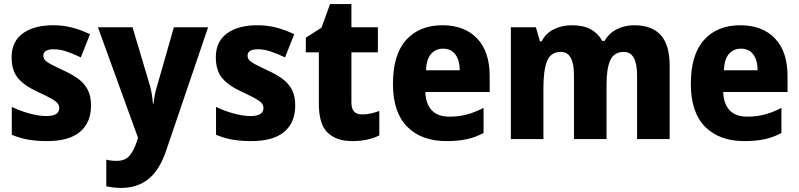

<svg xmlns="http://www.w3.org/2000/svg" viewBox="-20 -776 3926 943"><path d="M427 -258Q427 -174 373 -128.5Q319 -83 211 -83Q160 -83 119.5 -90Q79 -97 38 -114V-251Q79 -231 125 -218.5Q171 -206 207 -206Q271 -206 271 -245Q271 -257 264 -267Q257 -277 235 -290Q213 -303 167 -324Q101 -354 69 -391.5Q37 -429 37 -495Q37 -572 92 -612Q147 -652 241 -652Q289 -652 332.5 -641Q376 -630 422 -608L377 -494Q342 -511 308.5 -522.5Q275 -534 244 -534Q193 -534 193 -503Q193 -491 200 -482Q207 -473 228 -461.5Q249 -450 292 -430Q334 -411 364 -389Q394 -367 410.5 -336Q427 -305 427 -258Z M461 -642H631L717 -353Q728 -313 731 -267H734Q738 -309 751 -352L834 -642H1002L797 -39Q765 58 710 102.5Q655 147 575 147Q552 147 534 144.5Q516 142 502 139V8Q512 11 525.5 12.5Q539 14 554 14Q594 14 615.5 -10.5Q637 -35 652 -81L658 -99Z M1430 -258Q1430 -174 1376 -128.5Q1322 -83 1214 -83Q1163 -83 1122.5 -90Q1082 -97 1041 -114V-251Q1082 -231 1128 -218.5Q1174 -206 1210 -206Q1274 -206 1274 -245Q1274 -257 1267 -267Q1260 -277 1238 -290Q1216 -303 1170 -324Q1104 -354 1072 -391.5Q1040 -429 1040 -495Q1040 -572 1095 -612Q1150 -652 1244 -652Q1292 -652 1335.5 -641Q1379 -630 1425 -608L1380 -494Q1345 -511 1311.5 -522.5Q1278 -534 1247 -534Q1196 -534 1196 -503Q1196 -491 1203 -482Q1210 -473 1231 -461.5Q1252 -450 1295 -430Q1337 -411 1367 -389Q1397 -367 1413.5 -336Q1430 -305 1430 -258Z M1758 -214Q1780 -214 1800.5 -218.5Q1821 -223 1843 -231V-111Q1817 -98 1784 -90.5Q1751 -83 1709 -83Q1633 -83 1589.5 -124Q1546 -165 1546 -267V-519H1482V-591L1559 -640L1601 -756H1706V-642H1836V-519H1706V-271Q1706 -214 1758 -214Z M2153 -652Q2261 -652 2323 -587.5Q2385 -523 2385 -402V-324H2069Q2071 -266 2100.5 -234.5Q2130 -203 2187 -203Q2233 -203 2272.5 -213.5Q2312 -224 2355 -246V-123Q2317 -102 2273.5 -92.5Q2230 -83 2172 -83Q2050 -83 1980 -153.5Q1910 -224 1910 -364Q1910 -508 1975 -580Q2040 -652 2153 -652ZM2156 -537Q2121 -537 2098 -512Q2075 -487 2072 -431H2238Q2238 -479 2217 -508Q2196 -537 2156 -537Z M3095 -652Q3181 -652 3225 -604Q3269 -556 3269 -452V-93H3109V-405Q3109 -521 3044 -521Q2996 -521 2977.5 -480.5Q2959 -440 2959 -361V-93H2799V-406Q2799 -521 2735 -521Q2685 -521 2667 -476.5Q2649 -432 2649 -345V-93H2489V-642H2612L2632 -573H2640Q2661 -613 2700.5 -632.5Q2740 -652 2790 -652Q2845 -652 2881.5 -632Q2918 -612 2938 -575H2949Q2972 -614 3010.5 -633Q3049 -652 3095 -652Z M3616 -652Q3724 -652 3786 -587.5Q3848 -523 3848 -402V-324H3532Q3534 -266 3563.5 -234.5Q3593 -203 3650 -203Q3696 -203 3735.5 -213.5Q3775 -224 3818 -246V-123Q3780 -102 3736.5 -92.5Q3693 -83 3635 -83Q3513 -83 3443 -153.5Q3373 -224 3373 -364Q3373 -508 3438 -580Q3503 -652 3616 -652ZM3619 -537Q3584 -537 3561 -512Q3538 -487 3535 -431H3701Q3701 -479 3680 -508Q3659 -537 3619 -537Z"/></svg>

Font: Noto Sans Telugu UI SemiCondensed ExtraBold
Style: Regular
Weight: 800
Width: 4
Designer: Jelle Bosma - Monotype Design Team
Foundry: Monotype Imaging Inc.
Version: Version 2.005; ttfautohint (v1.8.4.7-5d5b)